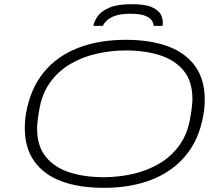

<svg xmlns="http://www.w3.org/2000/svg" viewBox="-20 -889 1071 921"><path d="M478 12Q358 12 273.5 -20Q189 -52 144 -116Q99 -180 99 -274Q99 -292 100.5 -311.5Q102 -331 106 -351Q127 -466 190.5 -543Q254 -620 354 -659Q454 -698 583 -698Q703 -698 787.5 -666Q872 -634 917 -570.5Q962 -507 962 -412Q962 -394 960.5 -374.5Q959 -355 955 -335Q935 -220 871 -143Q807 -66 707.5 -27Q608 12 478 12ZM477 -39Q548 -39 617 -54.5Q686 -70 744.5 -104.5Q803 -139 842.5 -195Q882 -251 894 -332Q897 -348 898.5 -360.5Q900 -373 901 -382Q902 -391 902.5 -399Q903 -407 903 -414Q903 -499 861 -550Q819 -601 747 -624Q675 -647 584 -647Q513 -647 444 -631.5Q375 -616 316.5 -581.5Q258 -547 218.5 -491Q179 -435 167 -354Q164 -338 162.5 -325.5Q161 -313 160 -304Q159 -295 158.5 -287Q158 -279 158 -272Q158 -188 200 -136.5Q242 -85 314 -62Q386 -39 477 -39ZM428 -765Q432 -789 450 -813Q468 -837 506.5 -853Q545 -869 612 -869Q679 -869 712 -853Q745 -837 754.5 -813Q764 -789 760 -765H717Q717 -776 709 -789.5Q701 -803 677.5 -813Q654 -823 606 -823Q559 -823 531.5 -813Q504 -803 491 -789.5Q478 -776 473 -765Z"/></svg>

Font: Archivo Expanded Thin
Style: Italic
Weight: 250
Width: 7
Italic angle: -10°
Designer: Hector Gatti
Foundry: Omnibus-Type
Version: Version 2.001